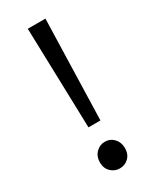

<svg xmlns="http://www.w3.org/2000/svg" viewBox="-196 -806 715 876"><g transform="rotate(-30 161.5 -368.0)"><path d="M118 -645 115 -749H208L205 -645L193 -221H130ZM161 13Q134 13 114.5 -6Q95 -25 95 -56Q95 -87 114.5 -107Q134 -127 161 -127Q189 -127 208 -107Q227 -87 227 -56Q227 -25 208 -6Q189 13 161 13Z"/></g></svg>

Font: SpoqaHanSans-Regular
Style: Regular
Weight: 400
Designer: [Spoqa Han Sans] Dong-huui Kim \uAE40 \uB3D9 \uD718  Younghwa Kang \uAC15 \uC601 \uD654  [Noto Sans] Ryoko NISHIZUKA \u8
Foundry: Spoqa (http://www.spoqa-han-sans.com)
Version: Version 2.000